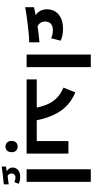

<svg xmlns="http://www.w3.org/2000/svg" viewBox="569 -1369 1095 2273"><g transform="rotate(90 1116.5 -232.5)"><path d="M64.9 -86.9Q119.1 -101.1 160.2 -106.9Q127.9 -126 108.9 -161.6Q89.8 -197.3 89.8 -240.2Q89.8 -327.6 152.3 -379.4Q214.8 -431.2 320.8 -431.2Q364.7 -431.2 402.1 -423.1Q439.5 -415 461.9 -401.9L432.1 -290Q394.5 -311 336.9 -311Q291 -311 262.9 -288.3Q234.9 -265.6 234.9 -216.8Q234.9 -187.5 250.7 -164.1Q266.6 -140.6 292 -129.9Q324.2 -135.3 385.7 -142.6Q447.3 -149.9 481 -151.9V-30.8Q411.1 -30.8 275.9 -14.2Q140.6 2.4 64.9 17.1Z M626 -759.8H774.9V0H626Z M919.9 -120.1H1253.9Q1233.4 -212.4 1203.9 -269.3Q1174.3 -326.2 1128.7 -367.4Q1083 -408.7 1017.1 -436L1073.2 -576.2Q1205.1 -523.4 1285.6 -413.1Q1366.2 -302.7 1403.8 -120.1H1535.2Q1540 -120.1 1540 -116.2V-4.9Q1540 0 1535.2 0H919.9Z M1524.9 0Q1520 0 1520 -4.9V-116.2Q1520 -120.1 1524.9 -120.1H1649.9V-495.1H1798.8V0ZM1715.8 250Q1684.6 250 1666.5 230.7Q1648.4 211.4 1648.4 178.2Q1648.4 144.5 1666.3 125.2Q1684.1 106 1715.8 106Q1746.1 106 1763.9 125Q1781.7 144 1781.7 178.2Q1781.7 211.4 1763.4 230.7Q1745.1 250 1715.8 250Z M1983.9 -759.8H2132.8V0H1983.9ZM1951.7 244.1 2008.8 234.9Q1988.8 225.1 1976.1 207.8Q1963.4 190.4 1963.4 167Q1963.4 125 1993.2 100.6Q2022.9 76.2 2073.7 76.2Q2123 76.2 2155.8 94.2L2135.7 145Q2107.9 131.8 2081.5 131.8Q2060.1 131.8 2046.9 144.8Q2033.7 157.7 2033.7 180.2Q2033.7 210 2063.5 225.1L2081.5 222.2Q2130.4 214.4 2162.6 211.9V270Q2127 272.5 2044.7 282.2Q1962.4 292 1951.7 294.9Z"/></g></svg>

Font: Noto Sans Kufi Arabic
Style: Bold
Weight: 700
Designer: Monotype Design team
Foundry: Monotype Imaging Inc.
Version: Version 1.02